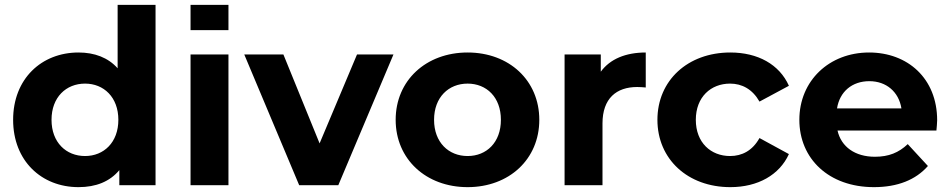

<svg xmlns="http://www.w3.org/2000/svg" viewBox="-20 -762 3908 790"><path d="M464 -742V-481C425 -525 369 -546 303 -546C151 -546 34 -438 34 -269C34 -100 151 8 303 8C375 8 432 -15 471 -62V0H620V-742ZM330 -120C252 -120 192 -176 192 -269C192 -362 252 -418 330 -418C407 -418 467 -362 467 -269C467 -176 407 -120 330 -120Z M764 -742V-638H920V-742ZM764 0H920V-538H764Z M1449 -538 1295 -172 1146 -538H985L1211 0H1372L1599 -538Z M1904 8C2075 8 2199 -107 2199 -269C2199 -431 2075 -546 1904 -546C1733 -546 1608 -431 1608 -269C1608 -107 1733 8 1904 8ZM1904 -120C1826 -120 1766 -176 1766 -269C1766 -362 1826 -418 1904 -418C1982 -418 2041 -362 2041 -269C2041 -176 1982 -120 1904 -120Z M2452 -467V-538H2303V0H2459V-254C2459 -357 2516 -404 2602 -404C2614 -404 2624 -403 2637 -402V-546C2554 -546 2490 -519 2452 -467Z M2985 8C3098 8 3187 -42 3226 -128L3105 -194C3076 -142 3033 -120 2984 -120C2905 -120 2843 -175 2843 -269C2843 -363 2905 -418 2984 -418C3033 -418 3076 -395 3105 -344L3226 -409C3187 -497 3098 -546 2985 -546C2810 -546 2685 -431 2685 -269C2685 -107 2810 8 2985 8Z M3836 -267C3836 -440 3714 -546 3556 -546C3392 -546 3269 -430 3269 -269C3269 -109 3390 8 3576 8C3673 8 3748 -22 3798 -79L3715 -169C3678 -134 3637 -117 3580 -117C3498 -117 3441 -158 3426 -225H3833C3834 -238 3836 -255 3836 -267ZM3557 -428C3627 -428 3678 -384 3689 -316H3424C3435 -385 3486 -428 3557 -428Z"/></svg>

Font: AWKNG-Font
Style: Bold
Weight: 700
Designer: Awakening Church
Foundry: Awakening Church
Version: Version 1.700;PS 001.700;hotconv 1.0.88;makeotf.lib2.5.64775